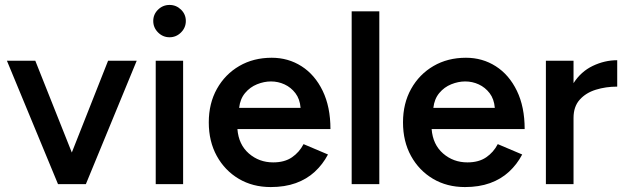

<svg xmlns="http://www.w3.org/2000/svg" viewBox="-20 -746 2533 778"><path d="M215 0 8 -500H123L271 -128L418 -500H534L328 0Z M611 0V-500H722V0ZM667 -595Q640 -595 620.5 -614.5Q601 -634 601 -661Q601 -688 620.5 -707Q640 -726 667 -726Q694 -726 713.5 -707Q733 -688 733 -661Q733 -634 713.5 -614.5Q694 -595 667 -595Z M1077 12Q1004 12 947.5 -21.5Q891 -55 858.5 -114Q826 -173 826 -250Q826 -327 859 -386Q892 -445 949.5 -478.5Q1007 -512 1081 -512Q1148 -512 1202 -477.5Q1256 -443 1287.5 -378Q1319 -313 1319 -223H942Q947 -160 988.5 -124Q1030 -88 1087 -88Q1133 -88 1163 -108.5Q1193 -129 1210 -162L1309 -120Q1288 -80 1255.5 -50Q1223 -20 1178.5 -4Q1134 12 1077 12ZM949 -309H1198Q1195 -345 1177 -368.5Q1159 -392 1133 -404Q1107 -416 1078 -416Q1050 -416 1021.5 -404.5Q993 -393 973 -369Q953 -345 949 -309Z M1405 0V-700H1517V0Z M1864 12Q1791 12 1734.5 -21.5Q1678 -55 1645.5 -114Q1613 -173 1613 -250Q1613 -327 1646 -386Q1679 -445 1736.5 -478.5Q1794 -512 1868 -512Q1935 -512 1989 -477.5Q2043 -443 2074.5 -378Q2106 -313 2106 -223H1729Q1734 -160 1775.5 -124Q1817 -88 1874 -88Q1920 -88 1950 -108.5Q1980 -129 1997 -162L2096 -120Q2075 -80 2042.5 -50Q2010 -20 1965.5 -4Q1921 12 1864 12ZM1736 -309H1985Q1982 -345 1964 -368.5Q1946 -392 1920 -404Q1894 -416 1865 -416Q1837 -416 1808.5 -404.5Q1780 -393 1760 -369Q1740 -345 1736 -309Z M2192 0V-500H2304V-409Q2334 -456 2382 -479Q2430 -502 2481 -502V-395Q2435 -395 2394.5 -382.5Q2354 -370 2329 -342Q2304 -314 2304 -268V0Z"/></svg>

Font: Figtree Light SemiBold
Style: Regular
Weight: 600
Version: Version 2.002